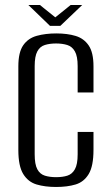

<svg xmlns="http://www.w3.org/2000/svg" viewBox="-20 -732 439 764"><path d="M203 12Q159 12 125.5 2Q92 -8 72.5 -39.5Q53 -71 53 -135V-468Q53 -524 72.5 -552Q92 -580 126.5 -589.5Q161 -599 204 -599Q248 -599 281 -589Q314 -579 333 -551Q352 -523 352 -468V-364H289V-469Q289 -508 278 -527.5Q267 -547 247.5 -553Q228 -559 203 -559Q178 -559 158.5 -553Q139 -547 128.5 -527.5Q118 -508 118 -469V-118Q118 -78 128.5 -58.5Q139 -39 158.5 -33Q178 -27 203 -27Q229 -27 248 -33Q267 -39 278 -58.5Q289 -78 289 -118V-207H352V-136Q352 -71 333 -39.5Q314 -8 281 2Q248 12 203 12ZM179 -629 93 -712H139L200 -663L261 -712H307L220 -629Z"/></svg>

Font: Alumni Sans Thin
Style: Regular
Weight: 400
Version: Version 1.018